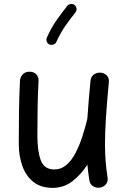

<svg xmlns="http://www.w3.org/2000/svg" viewBox="-20 -892 629 958"><path d="M522.9 -480.5Q513.2 -376 508.5 -302.7Q503.9 -229.5 503.9 -172.9Q503.9 -126 507.1 -86.7Q510.3 -47.4 516.6 -7.3Q520 13.7 509.3 26.6Q498.5 39.6 482.9 43.5Q464.8 47.4 447.3 38.8Q429.7 30.3 425.8 7.3Q419.4 -32.7 416 -70.3Q383.8 -20.5 341.1 12.5Q298.3 45.4 243.2 45.4Q183.6 45.4 146.2 15.4Q108.9 -14.6 91.3 -64.7Q73.7 -114.7 73.7 -173.8Q73.7 -251 74.7 -329.3Q75.7 -407.7 79.6 -489.3Q80.6 -506.3 93 -520.3Q105.5 -534.2 127 -534.2Q149.4 -534.2 161.4 -520.8Q173.3 -507.3 172.4 -489.3Q168.9 -423.3 167.7 -361.6Q166.5 -299.8 166.5 -215.8Q166.5 -139.2 183.3 -92.8Q200.2 -46.4 251 -46.4Q284.7 -46.4 310.8 -68.6Q336.9 -90.8 356.4 -127.9Q376 -165 390.6 -210Q405.3 -254.9 416 -300.3V-301.3Q418.5 -341.3 422.4 -387.9Q426.3 -434.6 431.6 -489.3Q434.1 -511.2 449.7 -521.2Q465.3 -531.2 482.9 -529.3Q500 -527.8 512.7 -515.6Q525.4 -503.4 522.9 -480.5ZM352.1 -866.7Q360.4 -860.4 361.8 -849.4Q363.3 -838.4 356.4 -830.1Q329.1 -795.9 305.4 -762Q281.7 -728 261.2 -683.1Q257.3 -673.8 246.8 -669.9Q236.3 -666 226.6 -669.9Q217.3 -673.8 213.4 -684.6Q209.5 -695.3 213.9 -704.6Q235.8 -753.9 262 -791Q288.1 -828.1 315.4 -862.3Q322.3 -870.6 333.3 -872.1Q344.2 -873.5 352.1 -866.7Z"/></svg>

Font: Mikhak-FD Medium
Style: Regular
Weight: 500
Designer: Amin Abedi
Version: Version 3.2